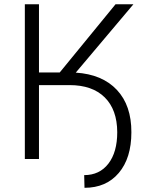

<svg xmlns="http://www.w3.org/2000/svg" viewBox="-20 -747 710 902"><path d="M96.7 0V-727.1H163.1V-406.7H260.7L522.9 -727.1H606.9L335.9 -405.8Q460.4 -397.9 529.1 -324.7Q597.7 -251.5 597.2 -125.5Q597.2 -4.4 538.1 65.4Q479 135.3 377 135.3L375.5 75.7Q447.8 75.7 489.3 21.7Q530.8 -32.2 530.8 -126Q530.3 -231.9 471.9 -289.6Q413.6 -347.2 306.6 -347.2H163.1V0Z"/></svg>

Font: Interop Light
Style: Regular
Weight: 300
Designer: Rasmus Andersson, Google, Jang Haemin
Foundry: jhaemin
Version: Version 1.007